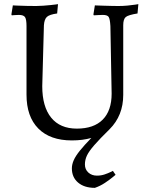

<svg xmlns="http://www.w3.org/2000/svg" viewBox="-20 -666 721 927"><path d="M438 241Q387 241 357 215.5Q327 190 327 147Q327 128 336 107.5Q345 87 366 61Q387 35 421 0Q379 12 327 12Q222 12 165 -45.5Q108 -103 108 -209V-540Q108 -572 101 -583Q94 -594 71 -594Q62 -594 49.5 -593Q37 -592 37 -592L35 -596L42 -640Q42 -640 62.5 -639Q83 -638 109.5 -637.5Q136 -637 155 -637Q171 -637 189.5 -638.5Q208 -640 224 -641.5Q240 -643 250 -644.5Q260 -646 260 -646L256 -601Q219 -596 206.5 -584.5Q194 -573 192 -544L184 -250Q184 -151 227 -98Q270 -45 351 -45Q433 -45 476 -88.5Q519 -132 519 -214L513 -540Q511 -575 504.5 -584.5Q498 -594 476 -594Q467 -594 450 -593Q433 -592 433 -592L431 -596L438 -640Q438 -640 450 -639.5Q462 -639 480 -638.5Q498 -638 517.5 -637.5Q537 -637 551 -637Q573 -637 595 -639Q617 -641 632.5 -643.5Q648 -646 648 -646L644 -601Q600 -594 587.5 -584Q575 -574 575 -544V-208Q575 -158 558.5 -116.5Q542 -75 509 -42Q461 5 435 35Q409 65 399.5 85.5Q390 106 390 128Q390 152 406.5 167Q423 182 448 182Q468 182 485.5 176Q503 170 514 164.5Q525 159 525 159L538 178Q538 178 523.5 190Q509 202 486.5 217Q464 232 438 241Z"/></svg>

Font: Alegreya
Style: Regular
Weight: 400
Designer: Juan Pablo del Peral
Foundry: Huerta Tipografica
Version: Version 2.009